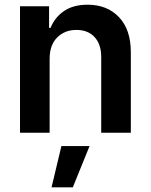

<svg xmlns="http://www.w3.org/2000/svg" viewBox="-20 -573 651 829"><path d="M194.3 -319.3V0H66.4V-545.9H191.9V-452.6H198.2Q216.8 -498.5 256.8 -525.6Q296.9 -552.7 358.4 -552.7Q442.4 -552.7 493.7 -499Q544.9 -445.3 544.9 -347.2V0H417V-327.1Q417 -381.8 388.4 -412.8Q359.9 -443.8 310.1 -443.8Q259.3 -443.8 226.8 -411.1Q194.3 -378.4 194.3 -319.3ZM202.6 235.8 245.1 57.6H366.7L294.4 235.8Z"/></svg>

Font: Inter Semi Bold
Style: Regular
Weight: 600
Designer: Rasmus Andersson
Foundry: rsms
Version: Version 4.000;git-e0f93cc